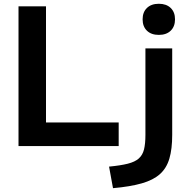

<svg xmlns="http://www.w3.org/2000/svg" viewBox="-20 -763 1011 1003"><path d="M76.7 0V-730H220.3V-123.3H600V0ZM549.7 107.4Q609.7 101.7 647.3 92.2Q685 82.7 705 64.9Q725 47 732.4 17.4Q739.7 -12.3 739.7 -58.7V-510H879.6V-58.7Q879.6 15 864.9 65.2Q850.3 115.3 815.5 146.5Q780.6 177.7 720.6 194.8Q660.6 212 570.3 220ZM809.7 -580.7Q770.3 -580.7 747.7 -602.5Q725 -624.4 725 -662Q725 -699.7 747.7 -721.5Q770.3 -743.3 809.7 -743.3Q849 -743.3 871.6 -721.5Q894.3 -699.7 894.3 -662Q894.3 -624.4 871.6 -602.5Q849 -580.7 809.7 -580.7Z"/></svg>

Font: M PLUS 2 Thin
Style: Regular
Weight: 100
Designer: Coji Morishita
Foundry: UNDERFOREST DESIGN
Version: Version 1.001